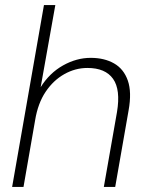

<svg xmlns="http://www.w3.org/2000/svg" viewBox="-20 -740 580 760"><path d="M28 0 154 -720H199L141 -395Q176 -451 229.5 -481Q283 -511 339 -511Q393 -511 431.5 -489Q470 -467 486 -421Q502 -375 489 -303L436 0H391L443 -296Q458 -385 427.5 -428Q397 -471 326 -471Q278 -471 234.5 -446.5Q191 -422 160.5 -376.5Q130 -331 119 -264L73 0Z"/></svg>

Font: DM Sans 20pt ExtraLight
Style: Italic
Weight: 250
Italic angle: -10°
Version: Version 4.004;gftools[0.9.30]